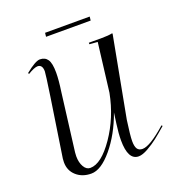

<svg xmlns="http://www.w3.org/2000/svg" viewBox="-121 -744 772 845"><g transform="rotate(-20 265.0 -321.0)"><path d="M184 -647H393L391 -629H182ZM53 -506Q101 -545 122 -545Q146 -545 158 -527.5Q170 -510 170 -466Q170 -431 162 -377L128 -107Q127 -98 127 -89Q127 -60 138.5 -40Q150 -20 168 -20Q220 -20 279.5 -106.5Q339 -193 360 -302L388 -530L350 -533V-540H411Q442 -540 460 -544L462 -542L391 -164Q381 -94 381 -68Q381 -43 388.5 -31.5Q396 -20 413 -20Q448 -20 526 -89L530 -85Q499 -58 478 -41.5Q457 -25 430.5 -10Q404 5 386 5Q336 5 336 -88Q336 -120 342 -163L349 -214Q316 -122 263 -58.5Q210 5 164 5Q122 5 94.5 -19.5Q67 -44 67 -83Q67 -91 68 -100L110 -376Q125 -477 125 -488Q125 -519 103 -520Q87 -520 56 -501Z"/></g></svg>

Font: Kleymissky
Style: Regular
Weight: 500
Italic angle: -8°
Designer: gluk
Foundry: gluk
Version: Version 0.283